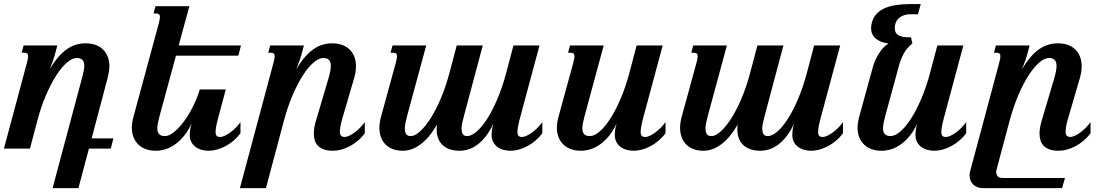

<svg xmlns="http://www.w3.org/2000/svg" viewBox="-47 -747 5573 965"><path d="M347.2 198.7H217.3L364.7 -353Q370.1 -373 373.3 -388.4Q376.5 -403.8 376.5 -415.5Q376.5 -437 366.7 -446.3Q356.9 -455.6 338.4 -455.6Q316.4 -455.6 289.8 -432.9Q263.2 -410.2 236.3 -368.7Q209.5 -327.1 184.3 -269Q159.2 -210.9 140.6 -140.1L103.5 0H-27.3L88.9 -433.6Q94.2 -454.1 94.2 -463.9Q94.2 -474.6 89.4 -478.3Q84.5 -481.9 75.7 -481.9H62L71.8 -518.6H241.2L229 -473.1Q226.6 -463.4 220 -444.1Q213.4 -424.8 202.6 -398.4Q225.1 -436.5 247.6 -461.9Q270 -487.3 292.7 -502.2Q315.4 -517.1 337.9 -523.2Q360.4 -529.3 383.3 -529.3Q411.1 -529.3 433.3 -521.2Q455.6 -513.2 470.9 -498Q486.3 -482.9 494.6 -461.7Q502.9 -440.4 502.9 -414.1Q502.9 -400.9 500.5 -386.2Q498 -371.6 494.1 -356L413.6 -51.3H522.9L509.8 0H399.9Z M751.5 -630.9Q756.8 -651.4 756.8 -661.1Q756.8 -671.9 752 -675.5Q747.1 -679.2 738.3 -679.2H724.6L734.4 -715.8H904.8L851.1 -518.6H1164.1L1150.9 -467.3H837.4L755.4 -165.5Q750 -145.5 746.8 -129.9Q743.7 -114.3 743.7 -103Q743.7 -81.5 753.4 -72.3Q763.2 -63 781.7 -63Q796.4 -63 813 -73Q829.6 -83 846.4 -100.1Q863.3 -117.2 879.9 -139.9Q896.5 -162.6 910.9 -188.7Q925.3 -214.8 937.3 -242.7Q949.2 -270.5 957 -297.4H1087.9L1050.3 -157.2Q1036.6 -106.9 1036.6 -84.5Q1036.6 -69.8 1042.2 -64.2Q1047.9 -58.6 1059.1 -58.6Q1070.3 -58.6 1084 -65.2Q1097.7 -71.8 1111.8 -82.3Q1126 -92.8 1138.9 -106.2Q1151.9 -119.6 1161.6 -133.3V-77.1Q1145.5 -55.7 1126 -39.3Q1106.4 -22.9 1085.4 -12Q1064.5 -1 1043 4.9Q1021.5 10.7 1001.5 10.7Q983.9 10.7 966.8 6.1Q949.7 1.5 936.3 -8.3Q922.9 -18.1 914.8 -33.2Q906.7 -48.3 906.7 -68.8Q906.7 -79.1 908.2 -92.5Q909.7 -106 916 -126.5Q898.4 -88.9 877 -63Q855.5 -37.1 831.8 -20.5Q808.1 -3.9 783.7 3.4Q759.3 10.7 736.8 10.7Q709 10.7 686.5 2.7Q664.1 -5.4 648.4 -20.5Q632.8 -35.6 624.3 -56.9Q615.7 -78.1 615.7 -104.5Q615.7 -130.9 624.5 -162.6Z M1675.3 -157.2Q1666 -126.5 1663.6 -109.6Q1661.1 -92.8 1661.1 -85.9Q1661.1 -71.3 1667.5 -64.9Q1673.8 -58.6 1684.1 -58.6Q1695.3 -58.6 1709 -65.2Q1722.7 -71.8 1736.8 -82.3Q1751 -92.8 1763.9 -106.2Q1776.9 -119.6 1786.6 -133.3V-77.1Q1770.5 -55.7 1751 -39.3Q1731.4 -22.9 1710.4 -12Q1689.5 -1 1668 4.9Q1646.5 10.7 1626.5 10.7Q1599.1 10.7 1580.6 3.9Q1562 -2.9 1550.8 -14.6Q1539.6 -26.4 1534.9 -42Q1530.3 -57.6 1530.3 -75.7Q1530.3 -91.8 1533.4 -109.1Q1536.6 -126.5 1542 -143.6L1604 -353Q1615.7 -392.6 1615.7 -415.5Q1615.7 -437 1606 -446.3Q1596.2 -455.6 1577.6 -455.6Q1555.7 -455.6 1529.1 -432.9Q1502.4 -410.2 1475.6 -368.7Q1448.7 -327.1 1423.8 -269Q1398.9 -210.9 1379.9 -140.1L1289.6 198.7H1158.7L1328.1 -433.6Q1333.5 -454.1 1333.5 -463.9Q1333.5 -474.6 1328.6 -478.3Q1323.7 -481.9 1314.9 -481.9H1301.3L1311 -518.6H1480.5L1468.3 -473.1Q1465.8 -463.4 1459.2 -444.1Q1452.6 -424.8 1441.9 -398.4Q1464.4 -436.5 1486.8 -461.9Q1509.3 -487.3 1532 -502.2Q1554.7 -517.1 1577.1 -523.2Q1599.6 -529.3 1622.6 -529.3Q1650.4 -529.3 1672.6 -521.2Q1694.8 -513.2 1710.2 -498Q1725.6 -482.9 1733.9 -461.7Q1742.2 -440.4 1742.2 -414.1Q1742.2 -387.2 1733.4 -356Z M1925.8 -518.6H2095.2L1999.5 -165.5Q1994.1 -145.5 1991 -129.9Q1987.8 -114.3 1987.8 -103Q1987.8 -81.5 1994.9 -72.3Q2002 -63 2017.1 -63Q2037.6 -63 2063.2 -85.7Q2088.9 -108.4 2115.7 -149.9Q2142.6 -191.4 2167.5 -249.5Q2192.4 -307.6 2211.4 -378.4L2248.5 -518.6H2379.4L2285.2 -165.5Q2279.8 -145.5 2276.4 -130.1Q2272.9 -114.7 2272.9 -103Q2272.9 -81.5 2279.5 -72.3Q2286.1 -63 2300.3 -63Q2322.3 -63 2348.6 -85.7Q2375 -108.4 2401.6 -149.9Q2428.2 -191.4 2452.9 -249.5Q2477.5 -307.6 2496.6 -378.4L2533.7 -518.6H2664.6L2567.4 -157.2Q2553.7 -106.9 2553.7 -84.5Q2553.7 -69.8 2559.3 -64.2Q2564.9 -58.6 2576.2 -58.6Q2587.4 -58.6 2601.1 -65.2Q2614.7 -71.8 2628.9 -82.3Q2643.1 -92.8 2656 -106.2Q2668.9 -119.6 2678.7 -133.3V-77.1Q2662.6 -55.7 2643.1 -39.3Q2623.5 -22.9 2602.5 -12Q2581.5 -1 2560.1 4.9Q2538.6 10.7 2518.6 10.7Q2501 10.7 2483.9 6.1Q2466.8 1.5 2453.4 -8.3Q2439.9 -18.1 2431.9 -33.2Q2423.8 -48.3 2423.8 -68.8Q2423.8 -79.1 2425.3 -92.5Q2426.8 -106 2433.1 -126.5Q2415.5 -88.9 2395.5 -63Q2375.5 -37.1 2353.5 -20.5Q2331.5 -3.9 2308.6 3.4Q2285.6 10.7 2263.2 10.7Q2209.5 10.7 2178.5 -17.1Q2147.5 -44.9 2147.5 -99.6Q2147.5 -109.9 2148.9 -121.1Q2129.4 -85.9 2107.9 -60.8Q2086.4 -35.6 2064.2 -19.8Q2042 -3.9 2020.3 3.4Q1998.5 10.7 1978 10.7Q1950.2 10.7 1928.2 2.7Q1906.2 -5.4 1891.1 -20.5Q1876 -35.6 1867.9 -56.9Q1859.9 -78.1 1859.9 -104.5Q1859.9 -130.9 1868.7 -162.6L1942.9 -433.6Q1948.2 -454.1 1948.2 -463.9Q1948.2 -474.6 1943.4 -478.3Q1938.5 -481.9 1929.7 -481.9H1916Z M2835 -433.6Q2840.3 -454.1 2840.3 -463.9Q2840.3 -474.6 2835.4 -478.3Q2830.6 -481.9 2821.8 -481.9H2808.1L2817.9 -518.6H2987.3L2891.6 -165.5Q2886.2 -145.5 2883.1 -129.9Q2879.9 -114.3 2879.9 -103Q2879.9 -81.5 2889.6 -72.3Q2899.4 -63 2918 -63Q2939.9 -63 2966.6 -85.7Q2993.2 -108.4 3020 -149.9Q3046.9 -191.4 3071.8 -249.5Q3096.7 -307.6 3115.7 -378.4L3152.8 -518.6H3283.7L3186.5 -157.2Q3172.9 -106.9 3172.9 -84.5Q3172.9 -69.8 3178.5 -64.2Q3184.1 -58.6 3195.3 -58.6Q3206.5 -58.6 3220.2 -65.2Q3233.9 -71.8 3248 -82.3Q3262.2 -92.8 3275.1 -106.2Q3288.1 -119.6 3297.9 -133.3V-77.1Q3281.7 -55.7 3262.2 -39.3Q3242.7 -22.9 3221.7 -12Q3200.7 -1 3179.2 4.9Q3157.7 10.7 3137.7 10.7Q3120.1 10.7 3103 6.1Q3085.9 1.5 3072.5 -8.3Q3059.1 -18.1 3051 -33.2Q3043 -48.3 3043 -68.8Q3043 -79.1 3044.4 -92.5Q3045.9 -106 3052.2 -126.5Q3034.7 -88.9 3013.2 -63Q2991.7 -37.1 2968 -20.5Q2944.3 -3.9 2919.9 3.4Q2895.5 10.7 2873 10.7Q2845.2 10.7 2822.8 2.7Q2800.3 -5.4 2784.7 -20.5Q2769 -35.6 2760.5 -56.9Q2752 -78.1 2752 -104.5Q2752 -130.9 2760.7 -162.6Z M3437 -518.6H3606.4L3510.7 -165.5Q3505.4 -145.5 3502.2 -129.9Q3499 -114.3 3499 -103Q3499 -81.5 3506.1 -72.3Q3513.2 -63 3528.3 -63Q3548.8 -63 3574.5 -85.7Q3600.1 -108.4 3627 -149.9Q3653.8 -191.4 3678.7 -249.5Q3703.6 -307.6 3722.7 -378.4L3759.8 -518.6H3890.6L3796.4 -165.5Q3791 -145.5 3787.6 -130.1Q3784.2 -114.7 3784.2 -103Q3784.2 -81.5 3790.8 -72.3Q3797.4 -63 3811.5 -63Q3833.5 -63 3859.9 -85.7Q3886.2 -108.4 3912.8 -149.9Q3939.5 -191.4 3964.1 -249.5Q3988.8 -307.6 4007.8 -378.4L4044.9 -518.6H4175.8L4078.6 -157.2Q4064.9 -106.9 4064.9 -84.5Q4064.9 -69.8 4070.6 -64.2Q4076.2 -58.6 4087.4 -58.6Q4098.6 -58.6 4112.3 -65.2Q4126 -71.8 4140.1 -82.3Q4154.3 -92.8 4167.2 -106.2Q4180.2 -119.6 4189.9 -133.3V-77.1Q4173.8 -55.7 4154.3 -39.3Q4134.8 -22.9 4113.8 -12Q4092.8 -1 4071.3 4.9Q4049.8 10.7 4029.8 10.7Q4012.2 10.7 3995.1 6.1Q3978 1.5 3964.6 -8.3Q3951.2 -18.1 3943.1 -33.2Q3935.1 -48.3 3935.1 -68.8Q3935.1 -79.1 3936.5 -92.5Q3938 -106 3944.3 -126.5Q3926.8 -88.9 3906.7 -63Q3886.7 -37.1 3864.7 -20.5Q3842.8 -3.9 3819.8 3.4Q3796.9 10.7 3774.4 10.7Q3720.7 10.7 3689.7 -17.1Q3658.7 -44.9 3658.7 -99.6Q3658.7 -109.9 3660.2 -121.1Q3640.6 -85.9 3619.1 -60.8Q3597.7 -35.6 3575.4 -19.8Q3553.2 -3.9 3531.5 3.4Q3509.8 10.7 3489.3 10.7Q3461.4 10.7 3439.5 2.7Q3417.5 -5.4 3402.3 -20.5Q3387.2 -35.6 3379.2 -56.9Q3371.1 -78.1 3371.1 -104.5Q3371.1 -130.9 3379.9 -162.6L3454.1 -433.6Q3459.5 -454.1 3459.5 -463.9Q3459.5 -474.6 3454.6 -478.3Q3449.7 -481.9 3440.9 -481.9H3427.2Z M4338.4 -404.3Q4342.8 -421.4 4350.3 -439.5Q4357.9 -457.5 4367.9 -474.1Q4377.9 -490.7 4390.6 -504.9Q4403.3 -519 4418.5 -528.3Q4400.4 -530.8 4384.5 -536.4Q4368.7 -542 4356.7 -551.5Q4344.7 -561 4337.9 -574.7Q4331.1 -588.4 4331.1 -606Q4331.1 -620.6 4335.9 -636.7Q4343.3 -661.6 4359.9 -678.7Q4376.5 -695.8 4401.4 -706.5Q4426.3 -717.3 4458.7 -721.9Q4491.2 -726.6 4530.8 -726.6H4580.6L4566.9 -675.3H4527.8Q4511.2 -675.3 4497.1 -670.7Q4482.9 -666 4472.4 -657.2Q4461.9 -648.4 4456.1 -635.3Q4450.2 -622.1 4450.2 -605Q4450.2 -581.1 4468 -570.3Q4485.8 -559.6 4518.1 -559.6H4531.7L4538.6 -528.3Q4510.7 -505.9 4495.6 -478.3Q4480.5 -450.7 4471.2 -417L4402.8 -165.5Q4397.5 -145.5 4394.3 -130.1Q4391.1 -114.7 4391.1 -103Q4391.1 -81.5 4400.9 -72.3Q4410.6 -63 4429.2 -63Q4451.2 -63 4477.8 -85.7Q4504.4 -108.4 4531.2 -149.9Q4558.1 -191.4 4583 -249.5Q4607.9 -307.6 4627 -378.4L4664.1 -518.6H4794.9L4697.8 -157.2Q4684.1 -106.9 4684.1 -84.5Q4684.1 -69.8 4689.7 -64.2Q4695.3 -58.6 4706.5 -58.6Q4717.8 -58.6 4731.4 -65.2Q4745.1 -71.8 4759.3 -82.3Q4773.4 -92.8 4786.4 -106.2Q4799.3 -119.6 4809.1 -133.3V-77.1Q4793 -55.7 4773.4 -39.3Q4753.9 -22.9 4732.9 -12Q4711.9 -1 4690.4 4.9Q4668.9 10.7 4648.9 10.7Q4631.3 10.7 4614.3 6.1Q4597.2 1.5 4583.7 -8.3Q4570.3 -18.1 4562.3 -33.2Q4554.2 -48.3 4554.2 -68.8Q4554.2 -79.1 4555.7 -92.5Q4557.1 -106 4563.5 -126.5Q4545.9 -88.9 4524.4 -63Q4502.9 -37.1 4479.2 -20.5Q4455.6 -3.9 4431.2 3.4Q4406.7 10.7 4384.3 10.7Q4356.4 10.7 4334 2.7Q4311.5 -5.4 4295.9 -20.5Q4280.3 -35.6 4271.7 -56.9Q4263.2 -78.1 4263.2 -104.5Q4263.2 -130.9 4272 -162.6Z M5322.8 -157.2Q5313.5 -126.5 5311 -109.6Q5308.6 -92.8 5308.6 -85.9Q5308.6 -71.3 5314.9 -64.9Q5321.3 -58.6 5331.5 -58.6Q5342.8 -58.6 5356.4 -65.2Q5370.1 -71.8 5384.3 -82.3Q5398.4 -92.8 5411.4 -106.2Q5424.3 -119.6 5434.1 -133.3V-77.1Q5418 -55.7 5398.4 -39.3Q5378.9 -22.9 5357.9 -12Q5336.9 -1 5315.4 4.9Q5293.9 10.7 5273.9 10.7Q5246.6 10.7 5228 3.9Q5209.5 -2.9 5198.2 -14.6Q5187 -26.4 5182.4 -42Q5177.7 -57.6 5177.7 -75.7Q5177.7 -91.8 5180.9 -109.1Q5184.1 -126.5 5189.5 -143.6L5251.5 -353Q5263.2 -392.6 5263.2 -415.5Q5263.2 -437 5253.4 -446.3Q5243.7 -455.6 5225.1 -455.6Q5203.1 -455.6 5176.5 -432.9Q5149.9 -410.2 5123 -368.7Q5096.2 -327.1 5071.3 -269Q5046.4 -210.9 5027.3 -140.1L4960.9 108.9Q4960 111.3 4960 113.5Q4960 115.7 4960 118.2Q4960 128.9 4966.8 138.2Q4973.6 147.5 4991.7 147.5H5305.7L5291 198.7H4894.5Q4877.4 198.7 4864.5 193.4Q4851.6 188 4843 179.2Q4834.5 170.4 4830.3 158.7Q4826.2 147 4826.2 134.3Q4826.2 123.5 4829.1 113.3L4975.6 -433.6Q4981 -454.1 4981 -463.9Q4981 -474.6 4976.1 -478.3Q4971.2 -481.9 4962.4 -481.9H4948.7L4958.5 -518.6H5127.9L5115.7 -473.1Q5113.3 -463.4 5106.7 -444.1Q5100.1 -424.8 5089.4 -398.4Q5111.8 -436.5 5134.3 -461.9Q5156.7 -487.3 5179.4 -502.2Q5202.1 -517.1 5224.6 -523.2Q5247.1 -529.3 5270 -529.3Q5297.9 -529.3 5320.1 -521.2Q5342.3 -513.2 5357.7 -498Q5373 -482.9 5381.3 -461.7Q5389.6 -440.4 5389.6 -414.1Q5389.6 -387.2 5380.9 -356Z"/></svg>

Font: Arian AMU Serif
Style: Bold Italic
Weight: 700
Italic angle: -15°
Designer: Ruben Hakobyan (Tarumian)
Foundry: Ruben Hakobyan (Tarumian)
Version: Version 1.002